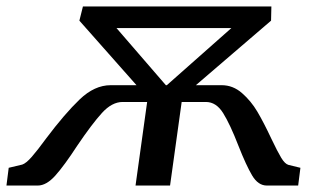

<svg xmlns="http://www.w3.org/2000/svg" viewBox="-34 -575 960 595"><path d="M897 -55 890 0H793Q766 0 747.5 -31Q729 -62 705 -123Q679 -190 657.5 -224.5Q636 -259 604 -259H529L493 0H386L422 -259H346Q313 -259 282 -225Q251 -191 205 -123Q166 -63 138 -31.5Q110 0 83 0H-14L-7 -55L35 -65Q47 -69 64.5 -89Q82 -109 109 -146Q167 -223 213 -267Q259 -311 309 -311H389L212 -511L223 -555H807L806 -511L573 -311H653Q688 -311 716 -286.5Q744 -262 763.5 -229Q783 -196 807 -145Q826 -105 837.5 -86Q849 -67 860 -64ZM683 -488H327L480 -311H483Z"/></svg>

Font: Koeln Type Serif
Style: Italic
Weight: 400
Italic angle: -8°
Designer: Eben Sorkin
Foundry: Eben Sorkin
Version: Version 2.002